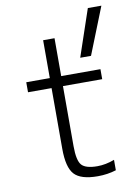

<svg xmlns="http://www.w3.org/2000/svg" viewBox="-91 -871 683 941"><g transform="rotate(-10 251.0 -400.0)"><path d="M480.5 -809.6 387.7 -576.2H334L413.1 -809.6ZM226.6 -454.1V-155.3Q226.6 -83 247.1 -60.5Q267.6 -38.1 325.2 -38.1Q366.2 -38.1 410.2 -54.7V-2.9Q367.2 10.7 318.4 10.7Q234.4 10.7 202.1 -24.4Q169.9 -59.6 169.9 -152.3V-454.1H52.7V-503.9H169.9V-692.4H226.6V-503.9H421.9V-454.1Z"/></g></svg>

Font: Gen Shin Gothic Light
Style: Regular
Weight: 200
Designer: [Source Han Sans]
Ryoko NISHIZUKA  (kana & ideographs); Paul D. Hunt (Latin, Greek & Cyrillic); Wenlong ZHANG  (bopomofo
Version: Version 1.002.20150607